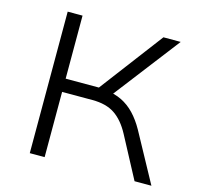

<svg xmlns="http://www.w3.org/2000/svg" viewBox="-103 -814 954 924"><g transform="rotate(15 374.0 -352.5)"><path d="M123 0V-705H197V-391H374L349 -373L600 -705H686L423 -363L397 -387Q442 -383 478 -365.5Q514 -348 543 -317.5Q572 -287 596 -244L729 0H645L535 -207Q503 -267 460 -296Q417 -325 348 -325H197V0Z"/></g></svg>

Font: Nunito Sans 7pt SemiExpanded Light
Style: Regular
Weight: 300
Width: 6
Designer: Vernon Adams
Foundry: Vernon Adams
Version: Version 3.101;gftools[0.9.27]